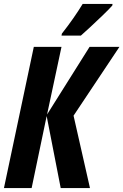

<svg xmlns="http://www.w3.org/2000/svg" viewBox="-24 -951 624 971"><path d="M385 -771Q400 -784 432.5 -814Q465 -844 497 -875Q529 -906 544 -923L545 -931H394Q351 -860 289 -781L287 -771ZM136 0 212 -364 283 0H431L348 -366L580 -714H429L214 -372L287 -714H147L-4 0Z"/></svg>

Font: Noto Sans UI Condensed ExtraBold
Style: Italic
Weight: 800
Width: 3
Designer: Monotype Design Team
Foundry: Monotype Imaging Inc.
Version: 1.001